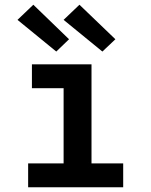

<svg xmlns="http://www.w3.org/2000/svg" viewBox="-20 -792 640 812"><path d="M99 0V-101H249V-419H115V-520H367V-101H501V0ZM413 -574 249 -708 316 -772 468 -626ZM218 -574 54 -708 121 -772 272 -626Z"/></svg>

Font: Iosevka Fixed Extended
Style: Bold
Weight: 700
Width: 7
Monospace: yes
Designer: Belleve Invis
Foundry: Belleve Invis
Version: Version 24.1.1; ttfautohint (v1.8.4)